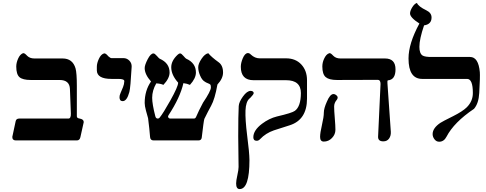

<svg xmlns="http://www.w3.org/2000/svg" viewBox="-20 -953 3297 1303"><path d="M501.5 0H87.4Q63.5 0 63.5 -23.9L86.4 -130.9Q90.3 -148.4 110.4 -148.4H444.3Q461.9 -148.4 460.9 -182.6L454.6 -349.1Q452.1 -410.2 384.8 -410.2H189Q134.3 -410.2 112.3 -429.2Q90.3 -448.2 90.3 -501.5Q90.3 -526.9 103 -555.4Q115.7 -584 135.7 -591.8Q144.5 -594.2 157.2 -581.5Q159.7 -580.1 165 -573.7Q182.6 -556.2 213.4 -556.2H404.8Q473.1 -556.2 492.7 -488.8Q501.5 -457 501.5 -369.6V-165Q501.5 -152.3 514.2 -149.9L520.5 -148.4Q548.3 -143.6 548.3 -124.5L525.4 -21.5Q520.5 0 501.5 0Z M798.3 -322.3 814.9 -361.8Q822.8 -380.9 823.7 -402.3Q823.7 -417.5 783.2 -417.5H736.3Q638.7 -417.5 637.2 -474.6V-500Q637.2 -523.9 651.1 -554Q665 -584 685.5 -590.3Q694.3 -592.8 707 -580.1Q708.5 -577.6 714.8 -571.3Q729 -558.6 736.3 -558.6H817.4Q841.3 -558.6 857.9 -541.5Q874.5 -524.4 873.5 -500Q865.7 -357.9 857.9 -328.6Q841.3 -266.6 812.5 -266.6Q791 -266.6 791 -293.5Q790.5 -304.7 798.3 -322.3Z M1463.4 -530.8Q1493.7 -509.3 1493.7 -460.9Q1493.7 -420.4 1455.6 -379.4Q1438 -280.3 1412.6 -234.9Q1393.6 -200.7 1366.7 -146Q1361.8 -129.4 1349.1 -19Q1346.7 0 1326.2 0H1022.9Q1000 0 998.5 -22.9Q994.6 -76.2 984.9 -150.9Q982.4 -159.7 970.7 -201.7Q961.9 -234.9 961.9 -253.9Q961.9 -338.9 1004.9 -399.9Q961.9 -448.2 961.9 -491.2Q961.9 -511.7 982.2 -551Q1002.4 -590.3 1021.5 -590.3Q1030.3 -590.3 1044.9 -573.2Q1059.6 -556.2 1063.5 -554.7Q1130.9 -525.4 1130.9 -460.9Q1130.9 -421.4 1088.9 -377Q1069.8 -385.7 1040.5 -387.2Q1012.7 -338.9 1012.7 -289.6Q1012.7 -246.6 1034.2 -163.6Q1038.1 -148.4 1050.8 -148.4Q1058.6 -148.4 1063.5 -154.8Q1087.4 -184.1 1135.7 -270.5Q1189 -365.7 1189 -392.1Q1142.1 -444.3 1142.1 -496.6Q1142.1 -541 1185.5 -581.5Q1194.3 -590.3 1203.1 -590.3Q1210.9 -590.3 1225.3 -573.2Q1239.7 -556.2 1243.7 -554.7Q1309.6 -525.4 1309.6 -460.9Q1309.6 -421.4 1269 -377Q1250 -385.7 1224.6 -388.7Q1203.1 -292 1123 -169.9Q1118.2 -162.1 1122.1 -156.2Q1127 -148.4 1135.7 -148.4H1295.9Q1306.2 -148.4 1311 -160.2Q1327.6 -199.7 1357.9 -256.3Q1411.1 -335 1411.1 -359.4Q1411.1 -374.5 1407.5 -378.9Q1403.8 -383.3 1387.2 -389.6Q1377 -393.6 1372.1 -397.5Q1351.6 -407.7 1337.9 -440.4Q1325.2 -469.7 1325.2 -496.6Q1325.2 -520.5 1347.9 -554.2Q1370.6 -587.9 1393.6 -591.8Q1414.1 -566.4 1463.4 -530.8Z M1745.1 -8.8Q1734.9 2.4 1722.2 2.4Q1699.2 2.4 1699.2 -21.5Q1699.2 -68.4 1757.8 -112.8Q1806.2 -149.4 1859.4 -162.6Q1962.4 -186.5 1981 -200.7Q2021.5 -230 2022 -321.3Q2022 -408.7 1921.4 -408.7H1700.7Q1614.3 -408.7 1614.3 -500Q1614.3 -525.4 1627 -556.2Q1642.1 -592.8 1662.6 -592.8Q1672.9 -592.8 1682.6 -582.5Q1709.5 -557.1 1742.7 -557.1H1921.4Q1986.3 -557.1 2024.9 -515.4Q2063.5 -473.6 2063.5 -408.7V-284.2Q2063.5 -140.6 1946.8 -103Q1916.5 -94.2 1838.9 -68.4Q1783.2 -49.3 1745.1 -8.8ZM1657.2 -34.2Q1672.4 81.5 1672.9 133.3Q1672.9 330.1 1606.4 330.1Q1582.5 330.1 1582.5 292Q1582.5 272.9 1590.8 236.1Q1599.1 199.2 1599.1 180.2Q1599.1 146 1597.9 76.2Q1596.7 6.3 1596.7 -27.8Q1596.7 -171.4 1600.1 -233.4Q1601.6 -260.3 1628.9 -298.3Q1656.2 -336.4 1681.6 -336.4Q1686.5 -336.4 1690.4 -335Q1701.7 -330.1 1701.7 -321.3Q1701.7 -312.5 1679.2 -289.6L1672.9 -284.2Q1648.4 -262.7 1646 -203.1Q1643.6 -143.6 1657.2 -34.2Z M2632.3 -58.6Q2633.8 -31.7 2620.4 -12.7Q2606.9 6.3 2581.5 6.3Q2544.9 6.3 2545.9 -25.4L2562.5 -383.3Q2562.5 -396 2558.1 -403.6Q2553.7 -411.1 2542 -411.1L2266.6 -410.2Q2213.4 -410.2 2190.4 -429.7Q2167.5 -449.2 2167.5 -501.5Q2167.5 -528.3 2179.2 -553.7Q2193.4 -585.4 2214.4 -591.8Q2222.2 -594.2 2234.9 -581.5L2242.7 -573.7Q2260.3 -556.2 2290.5 -556.2H2592.8Q2664.1 -556.2 2664.1 -482.4Q2664.1 -411.1 2611.8 -407.7Q2607.9 -403.8 2609.4 -387.2ZM2247.6 -230Q2247.6 -203.1 2252 -151.1Q2256.3 -99.1 2256.3 -72.3Q2256.3 -40.5 2232.9 -16.4Q2209.5 7.8 2177.7 7.8Q2152.3 7.8 2152.3 -23.9Q2152.3 -50.8 2165 -105.5Q2177.7 -160.2 2177.7 -188.7Q2177.7 -217.3 2198.2 -262.7Q2219.7 -314.9 2243.7 -314.9Q2252.4 -314.9 2262 -307.4Q2271.5 -299.8 2271.5 -290.5Q2271.5 -284.2 2266.6 -276.9Q2247.6 -255.4 2247.6 -230Z M2874.5 -882.3Q2908.7 -865.7 2908.7 -834Q2908.7 -788.1 2857.9 -780.8Q2826.2 -688 2826.2 -634.8Q2826.2 -590.3 2847.7 -576.2Q2864.3 -565.9 2911.1 -566.4H3169.9Q3227.1 -566.4 3236.3 -463.4Q3238.8 -434.1 3232.4 -322.3Q3228.5 -251 3196.8 -214.4Q3061 -123 3010.3 -25.4Q2992.7 8.8 2960.4 8.8Q2941.4 8.8 2928.7 -7.6Q2916 -23.9 2916 -43Q2916 -83.5 2968.3 -119.1Q2981 -127.9 3055.7 -165Q3119.1 -196.8 3147.5 -224.6Q3189.5 -266.6 3189 -322.3Q3189 -417.5 3149.9 -417.5H2845.2Q2752.4 -417.5 2752.4 -556.2Q2752.4 -657.7 2826.2 -793.5Q2762.7 -834 2762.7 -861.8Q2762.7 -879.4 2777.8 -903.8Q2793 -928.2 2809.6 -933.1Q2818.8 -909.2 2874.5 -882.3Z"/></svg>

Font: Accordance
Style: Bold
Weight: 700
Version: Version 1.2 (build January 31, 2020) Miklal Software Solutio